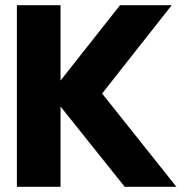

<svg xmlns="http://www.w3.org/2000/svg" viewBox="-20 -719 724 739"><path d="M45 -699H213V-409L442 -699H641L373 -359L659 0H460L213 -309V0H45Z"/></svg>

Font: Readiness
Style: Bold
Weight: 700
Designer: Katatrad Team
Foundry: CadsonDemak
Version: Version 1.00;January 16, 2020;FontCreator 12.0.0.2550 64-bit